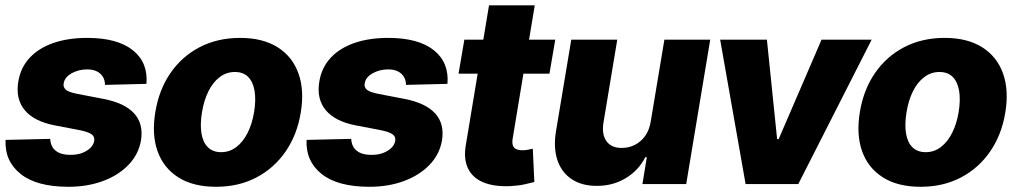

<svg xmlns="http://www.w3.org/2000/svg" viewBox="-20 -696 3842 726"><path d="M533.7 -378.9 377 -375Q377 -392.6 368.9 -405.8Q360.8 -418.9 345.9 -426.3Q331.1 -433.6 310.1 -433.6Q276.9 -433.6 250.5 -418.7Q224.1 -403.8 220.7 -379.9Q218.3 -367.2 228 -357.7Q237.8 -348.1 271 -341.3L372.6 -321.8Q451.7 -306.2 487.3 -267.1Q522.9 -228 513.2 -165.5Q503.9 -111.8 465.6 -72.3Q427.2 -32.7 368.7 -11.2Q310.1 10.3 238.8 10.3Q118.7 10.3 57.9 -38.3Q-2.9 -86.9 1 -167L169.9 -170.9Q171.4 -141.1 190.7 -126Q210 -110.8 243.2 -110.4Q279.8 -109.4 306.4 -125.2Q333 -141.1 336.4 -164.6Q338.4 -179.7 325.9 -188.5Q313.5 -197.3 280.3 -204.1L188 -221.7Q108.9 -236.8 73.5 -279.5Q38.1 -322.3 49.3 -388.2Q58.1 -440.9 92.5 -477.8Q127 -514.6 182.4 -533.7Q237.8 -552.7 309.6 -552.7Q423.8 -552.7 482.2 -506.1Q540.5 -459.5 533.7 -378.9Z M796.9 10.3Q710.4 10.3 654.3 -25.4Q598.1 -61 575.7 -124.5Q553.2 -188 567.4 -272.5Q581.1 -356.4 624.3 -419.4Q667.5 -482.4 734.9 -517.6Q802.2 -552.7 888.2 -552.7Q973.6 -552.7 1029.8 -517.3Q1085.9 -481.9 1108.6 -418.2Q1131.3 -354.5 1117.2 -270Q1103.5 -186.5 1060.1 -123.3Q1016.6 -60.1 949.5 -24.9Q882.3 10.3 796.9 10.3ZM816.4 -120.6Q848.1 -120.6 873.5 -139.9Q898.9 -159.2 916.3 -193.6Q933.6 -228 940.9 -272.9Q948.2 -318.4 942.6 -352.3Q937 -386.2 918.5 -405Q899.9 -423.8 868.2 -423.8Q836.4 -423.8 810.8 -404.5Q785.2 -385.3 768.1 -350.8Q751 -316.4 743.7 -271Q736.3 -226.1 741.7 -192.1Q747.1 -158.2 765.9 -139.4Q784.7 -120.6 816.4 -120.6Z M1671.9 -378.9 1515.1 -375Q1515.1 -392.6 1507.1 -405.8Q1499 -418.9 1484.1 -426.3Q1469.2 -433.6 1448.2 -433.6Q1415 -433.6 1388.7 -418.7Q1362.3 -403.8 1358.9 -379.9Q1356.4 -367.2 1366.2 -357.7Q1376 -348.1 1409.2 -341.3L1510.7 -321.8Q1589.8 -306.2 1625.5 -267.1Q1661.1 -228 1651.4 -165.5Q1642.1 -111.8 1603.8 -72.3Q1565.4 -32.7 1506.8 -11.2Q1448.2 10.3 1377 10.3Q1256.8 10.3 1196 -38.3Q1135.3 -86.9 1139.2 -167L1308.1 -170.9Q1309.6 -141.1 1328.9 -126Q1348.1 -110.8 1381.3 -110.4Q1418 -109.4 1444.6 -125.2Q1471.2 -141.1 1474.6 -164.6Q1476.6 -179.7 1464.1 -188.5Q1451.7 -197.3 1418.5 -204.1L1326.2 -221.7Q1247.1 -236.8 1211.7 -279.5Q1176.3 -322.3 1187.5 -388.2Q1196.3 -440.9 1230.7 -477.8Q1265.1 -514.6 1320.6 -533.7Q1376 -552.7 1447.8 -552.7Q1562 -552.7 1620.4 -506.1Q1678.7 -459.5 1671.9 -378.9Z M2079.6 -545.9 2057.6 -417.5H1713.9L1735.8 -545.9ZM1829.1 -675.8H2002L1918.5 -171.9Q1916 -155.8 1919.4 -146Q1922.9 -136.2 1932.1 -132.1Q1941.4 -127.9 1955.1 -127.9Q1964.8 -127.4 1976.6 -129.9Q1988.3 -132.3 1994.6 -133.8L2000.5 -7.8Q1986.3 -3.9 1962.9 1.2Q1939.5 6.3 1908.7 7.8Q1846.7 10.3 1806.2 -7.1Q1765.6 -24.4 1748.8 -61Q1731.9 -97.7 1742.2 -152.3Z M2440.4 -235.4 2492.2 -545.9H2665.5L2574.7 0H2409.2L2425.8 -101.6H2419.9Q2395 -51.8 2345.9 -22.2Q2296.9 7.3 2235.8 6.8Q2179.7 6.8 2141.6 -18.6Q2103.5 -43.9 2087.9 -90.1Q2072.3 -136.2 2082 -197.8L2140.1 -545.9H2314L2261.7 -231.4Q2254.9 -187.5 2273.4 -161.9Q2292 -136.2 2332 -136.7Q2357.9 -136.7 2380.6 -148.2Q2403.3 -159.7 2419.2 -181.6Q2435.1 -203.6 2440.4 -235.4Z M3275.9 -545.9 2998.5 0H2799.3L2703.1 -545.9H2879.9L2918.5 -169.9H2924.3L3086.4 -545.9Z M3460.9 10.3Q3374.5 10.3 3318.4 -25.4Q3262.2 -61 3239.7 -124.5Q3217.3 -188 3231.4 -272.5Q3245.1 -356.4 3288.3 -419.4Q3331.5 -482.4 3398.9 -517.6Q3466.3 -552.7 3552.2 -552.7Q3637.7 -552.7 3693.8 -517.3Q3750 -481.9 3772.7 -418.2Q3795.4 -354.5 3781.2 -270Q3767.6 -186.5 3724.1 -123.3Q3680.7 -60.1 3613.5 -24.9Q3546.4 10.3 3460.9 10.3ZM3480.5 -120.6Q3512.2 -120.6 3537.6 -139.9Q3563 -159.2 3580.3 -193.6Q3597.7 -228 3605 -272.9Q3612.3 -318.4 3606.7 -352.3Q3601.1 -386.2 3582.5 -405Q3564 -423.8 3532.2 -423.8Q3500.5 -423.8 3474.9 -404.5Q3449.2 -385.3 3432.1 -350.8Q3415 -316.4 3407.7 -271Q3400.4 -226.1 3405.8 -192.1Q3411.1 -158.2 3429.9 -139.4Q3448.7 -120.6 3480.5 -120.6Z"/></svg>

Font: Inter Tight ExtraBold
Style: Italic
Weight: 800
Italic angle: -9.39999°
Designer: Rasmus Andersson
Foundry: rsms
Version: Version 3.004